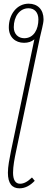

<svg xmlns="http://www.w3.org/2000/svg" viewBox="-20 -785 278 1045"><path d="M86 240C118 240 145 224 169 199L154 181C131 203 111 215 89 215C64 215 51 194 51 155C51 120 59 78 68 36L197 -580C204 -614 217 -655 217 -680C217 -733 185 -765 136 -765C72 -765 28 -707 28 -636C28 -583 63 -552 111 -552C133 -552 152 -558 167 -571L40 36C31 82 23 121 23 155C23 214 46 240 86 240ZM112 -577C79 -577 55 -600 55 -637C55 -694 86 -740 135 -740C168 -740 189 -717 189 -679C189 -627 165 -577 112 -577Z"/></svg>

Font: Noto Serif SemiCondensed Thin
Style: Italic
Weight: 100
Width: 4
Italic angle: -12°
Designer: Monotype Design Team
Foundry: Monotype Imaging Inc.
Version: Version 2.013